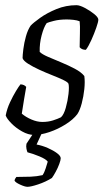

<svg xmlns="http://www.w3.org/2000/svg" viewBox="-20 -520 399 740"><path d="M111 0Q89 0 65 -13.5Q41 -27 23.5 -45Q6 -63 2 -75Q7 -101 18.5 -125.5Q30 -150 41.5 -169Q53 -188 59 -195Q74 -194 81 -185Q78 -167 73 -138.5Q68 -110 64 -82Q79 -69 101 -59.5Q123 -50 143 -50Q166 -50 184.5 -56Q203 -62 215 -68Q226 -78 233.5 -104.5Q241 -131 244 -158Q247 -185 244 -197Q242 -203 224.5 -211.5Q207 -220 181.5 -230Q156 -240 131 -251.5Q106 -263 88 -274.5Q70 -286 67 -296Q67 -307 70 -331Q73 -355 80 -380Q87 -405 98 -421Q108 -432 134.5 -451Q161 -470 197.5 -485Q234 -500 275 -500Q287 -500 307 -489.5Q327 -479 343 -466Q359 -453 359 -444Q359 -436 351 -413Q343 -390 332 -365.5Q321 -341 311 -328Q295 -328 287 -338Q287 -361 288 -391Q289 -421 287 -438Q277 -442 263 -443.5Q249 -445 237 -445Q209 -445 187.5 -439.5Q166 -434 160 -431Q149 -416 140.5 -384Q132 -352 133 -320Q142 -311 165 -301Q188 -291 216 -279.5Q244 -268 268.5 -255Q293 -242 305 -227Q308 -205 305 -176.5Q302 -148 295 -121.5Q288 -95 278 -80Q262 -59 232.5 -40.5Q203 -22 170.5 -11Q138 0 111 0ZM86 200Q76 200 57.5 191.5Q39 183 36 176Q37 171 39 168Q41 165 43 162Q74 162 98 161Q122 160 144 155Q151 145 156 129Q161 113 164 103Q157 93 131.5 82.5Q106 72 86 67Q84 63 82 53.5Q80 44 82 34Q92 19 103 2Q114 -15 130 -37H155L121 37Q143 41 164.5 50.5Q186 60 200 70.5Q214 81 214 90Q214 97 208.5 112Q203 127 194.5 142.5Q186 158 180 166Q156 181 127.5 190.5Q99 200 86 200Z"/></svg>

Font: Texturina 72pt 72pt ExtraLight
Style: Italic
Weight: 200
Italic angle: -11°
Designer: Guillermo Torres Carreño
Foundry: Omnibus-Type
Version: Version 1.002; ttfautohint (v1.8.3)